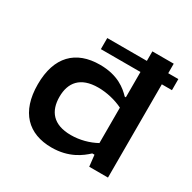

<svg xmlns="http://www.w3.org/2000/svg" viewBox="-170 -935 1117 1117"><g transform="rotate(30 389.0 -376.0)"><path d="M61 -266C61 -80.5 157.5 13 313.5 13C430.5 13 499 -41 536.5 -76H551.5L560 0H686V-626.5H754V-701H686V-765H542.5V-701H276.5V-626.5H542.5V-456.5H535C500 -493 439.5 -545.5 318.5 -545.5C157 -545.5 61 -451.5 61 -266ZM206.5 -266C206.5 -362 257 -425.5 376 -425.5C433 -425.5 494 -411 542.5 -387V-149C493.5 -122 434 -106 374.5 -106C255 -106 206.5 -171 206.5 -266Z"/></g></svg>

Font: Monaspace Neon Wide
Style: Bold
Weight: 700
Width: 7
Designer: Riley Cran & the Lettermatic Team
Foundry: Lettermatic
Version: Version 1.000 (Monaspace Neon)